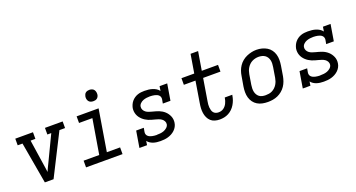

<svg xmlns="http://www.w3.org/2000/svg" viewBox="-46 -1362 3691 1988"><g transform="rotate(-20 1800.0 -367.5)"><path d="M196 0 116 -457H63V-530H258V-457H205L247 -177Q251 -156 253.5 -135Q256 -114 259 -92Q269 -114 278.5 -135Q288 -156 299 -177L433 -457H390V-530H585V-457H523L292 0Z M650 0V-74H822L886 -457H739V-530H981L906 -74H1052V0ZM956 -618Q941 -618 927.5 -623Q914 -628 905.5 -639.5Q897 -651 894.5 -665.5Q892 -680 895 -695Q897 -705 902 -715Q907 -725 916 -731.5Q925 -738 935.5 -740.5Q946 -743 956 -743Q971 -743 985 -737.5Q999 -732 1007 -720.5Q1015 -709 1017.5 -694.5Q1020 -680 1018 -665Q1016 -655 1010.5 -645Q1005 -635 996 -628.5Q987 -622 976.5 -620Q966 -618 956 -618Z M1468 8Q1448 8 1428 5.5Q1408 3 1390 -3Q1372 -9 1356 -19.5Q1340 -30 1329 -45L1322 0H1238L1268 -181H1352L1344 -136Q1342 -123 1346 -111Q1350 -99 1359 -91Q1368 -83 1379 -78Q1390 -73 1402.5 -70.5Q1415 -68 1428 -66.5Q1441 -65 1453 -65Q1453 -65 1453.5 -65.5Q1454 -66 1454 -66Q1473 -66 1493 -68Q1513 -70 1532 -77Q1551 -84 1567.5 -98.5Q1584 -113 1588 -133Q1591 -152 1582 -168.5Q1573 -185 1558.5 -195Q1544 -205 1526.5 -211Q1509 -217 1491.5 -221.5Q1474 -226 1456 -231Q1438 -236 1421.5 -243Q1405 -250 1390 -259.5Q1375 -269 1362 -281Q1349 -293 1338.5 -307.5Q1328 -322 1321.5 -339Q1315 -356 1313 -374.5Q1311 -393 1314 -412Q1318 -431 1326 -449Q1334 -467 1347 -482.5Q1360 -498 1377 -509.5Q1394 -521 1413 -527.5Q1432 -534 1451 -536Q1470 -538 1488 -538Q1511 -538 1533 -535.5Q1555 -533 1575.5 -526.5Q1596 -520 1614.5 -508.5Q1633 -497 1645 -480L1653 -530H1737L1707 -349H1623L1631 -394Q1633 -407 1629 -419Q1625 -431 1616.5 -439Q1608 -447 1596.5 -452Q1585 -457 1573 -459.5Q1561 -462 1548 -463.5Q1535 -465 1522 -465Q1504 -465 1485 -462.5Q1466 -460 1447.5 -453Q1429 -446 1414 -431.5Q1399 -417 1396 -398Q1393 -379 1401.5 -362.5Q1410 -346 1424 -335.5Q1438 -325 1455.5 -319Q1473 -313 1490.5 -308.5Q1508 -304 1526 -299Q1544 -294 1560.5 -287.5Q1577 -281 1592.5 -271.5Q1608 -262 1621 -250Q1634 -238 1644 -223.5Q1654 -209 1661 -192.5Q1668 -176 1670 -157.5Q1672 -139 1669 -120Q1666 -99 1655.5 -79.5Q1645 -60 1628.5 -44.5Q1612 -29 1592.5 -18.5Q1573 -8 1552 -2Q1531 4 1510 6Q1489 8 1468 8Z M2122 8Q2095 8 2069 0.5Q2043 -7 2024.5 -24Q2006 -41 1995 -64.5Q1984 -88 1980 -114.5Q1976 -141 1977.5 -168.5Q1979 -196 1984 -224L2022 -457H1894V-530H2035L2069 -735H2152L2118 -530H2297V-456H2106L2066 -212Q2063 -195 2061.5 -179Q2060 -163 2061.5 -147Q2063 -131 2067 -116Q2071 -101 2080 -89.5Q2089 -78 2103.5 -72Q2118 -66 2135 -66Q2149 -66 2163 -69.5Q2177 -73 2189.5 -81.5Q2202 -90 2212 -102Q2222 -114 2228.5 -127.5Q2235 -141 2239.5 -155Q2244 -169 2246 -183Q2246 -185 2246.5 -186.5Q2247 -188 2247 -189H2330Q2329 -187 2329 -184.5Q2329 -182 2328 -180Q2324 -155 2315.5 -131.5Q2307 -108 2293.5 -85.5Q2280 -63 2261 -44.5Q2242 -26 2219 -14Q2196 -2 2171.5 3Q2147 8 2122 8Z M2653 8Q2622 8 2592.5 2Q2563 -4 2538 -19Q2513 -34 2496 -57.5Q2479 -81 2471 -109Q2463 -137 2463 -168Q2463 -199 2468 -230L2487 -340Q2491 -367 2500.5 -393.5Q2510 -420 2526 -444Q2542 -468 2565 -487Q2588 -506 2614.5 -517.5Q2641 -529 2668 -535Q2695 -541 2723 -541Q2754 -541 2783 -533.5Q2812 -526 2837 -511Q2862 -496 2879 -472.5Q2896 -449 2904 -421Q2912 -393 2912 -362Q2912 -331 2907 -300L2889 -190Q2884 -163 2874.5 -136.5Q2865 -110 2849 -86Q2833 -62 2810 -43Q2787 -24 2761 -12.5Q2735 -1 2707.5 3.5Q2680 8 2653 8ZM2654 -66Q2673 -66 2691 -69Q2709 -72 2726 -80.5Q2743 -89 2757.5 -102.5Q2772 -116 2782 -132.5Q2792 -149 2798 -166.5Q2804 -184 2807 -202L2825 -312Q2828 -331 2829 -350Q2830 -369 2826 -387Q2822 -405 2812.5 -420.5Q2803 -436 2788.5 -446Q2774 -456 2756 -460.5Q2738 -465 2719 -465Q2701 -465 2683 -461Q2665 -457 2648 -448.5Q2631 -440 2617 -426.5Q2603 -413 2593 -397Q2583 -381 2577 -363.5Q2571 -346 2568 -328L2550 -218Q2547 -199 2546.5 -180Q2546 -161 2549.5 -143.5Q2553 -126 2562 -110.5Q2571 -95 2585 -84.5Q2599 -74 2617 -70Q2635 -66 2654 -66Z M3268 8Q3248 8 3228 5.5Q3208 3 3190 -3Q3172 -9 3156 -19.5Q3140 -30 3129 -45L3122 0H3038L3068 -181H3152L3144 -136Q3142 -123 3146 -111Q3150 -99 3159 -91Q3168 -83 3179 -78Q3190 -73 3202.5 -70.5Q3215 -68 3228 -66.5Q3241 -65 3253 -65Q3253 -65 3253.5 -65.5Q3254 -66 3254 -66Q3273 -66 3293 -68Q3313 -70 3332 -77Q3351 -84 3367.5 -98.5Q3384 -113 3388 -133Q3391 -152 3382 -168.5Q3373 -185 3358.5 -195Q3344 -205 3326.5 -211Q3309 -217 3291.5 -221.5Q3274 -226 3256 -231Q3238 -236 3221.5 -243Q3205 -250 3190 -259.5Q3175 -269 3162 -281Q3149 -293 3138.5 -307.5Q3128 -322 3121.5 -339Q3115 -356 3113 -374.5Q3111 -393 3114 -412Q3118 -431 3126 -449Q3134 -467 3147 -482.5Q3160 -498 3177 -509.5Q3194 -521 3213 -527.5Q3232 -534 3251 -536Q3270 -538 3288 -538Q3311 -538 3333 -535.5Q3355 -533 3375.5 -526.5Q3396 -520 3414.5 -508.5Q3433 -497 3445 -480L3453 -530H3537L3507 -349H3423L3431 -394Q3433 -407 3429 -419Q3425 -431 3416.5 -439Q3408 -447 3396.5 -452Q3385 -457 3373 -459.5Q3361 -462 3348 -463.5Q3335 -465 3322 -465Q3304 -465 3285 -462.5Q3266 -460 3247.5 -453Q3229 -446 3214 -431.5Q3199 -417 3196 -398Q3193 -379 3201.5 -362.5Q3210 -346 3224 -335.5Q3238 -325 3255.5 -319Q3273 -313 3290.5 -308.5Q3308 -304 3326 -299Q3344 -294 3360.5 -287.5Q3377 -281 3392.5 -271.5Q3408 -262 3421 -250Q3434 -238 3444 -223.5Q3454 -209 3461 -192.5Q3468 -176 3470 -157.5Q3472 -139 3469 -120Q3466 -99 3455.5 -79.5Q3445 -60 3428.5 -44.5Q3412 -29 3392.5 -18.5Q3373 -8 3352 -2Q3331 4 3310 6Q3289 8 3268 8Z"/></g></svg>

Font: Iosevka Slab Extended Oblique
Style: Regular
Weight: 400
Width: 7
Italic angle: -9°
Monospace: yes
Designer: Belleve Invis
Foundry: Belleve Invis
Version: Version 11.1.0; ttfautohint (v1.8.3)